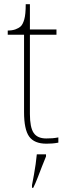

<svg xmlns="http://www.w3.org/2000/svg" viewBox="-20 -677 326 918"><path d="M202 10Q144 10 119.5 -24Q95 -58 95 -141V-511H17V-531Q38 -531 53.5 -536.5Q69 -542 79 -551Q89 -560 96 -584Q103 -608 103 -657H123V-536H250V-511H123V-132Q123 -68 141 -41.5Q159 -15 201 -15Q218 -15 230.5 -16Q243 -17 259 -20V5Q243 8 229.5 9Q216 10 202 10ZM133 208Q138 183 142.5 157.5Q147 132 150.5 107.5Q154 83 156 61H200V71Q191 92 180.5 119.5Q170 147 159.5 174Q149 201 139 221H133Z"/></svg>

Font: Noto Rashi Hebrew Thin
Style: Regular
Weight: 250
Version: Version 1.006